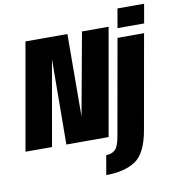

<svg xmlns="http://www.w3.org/2000/svg" viewBox="-137 -870 1094 1193"><g transform="rotate(-10 410.0 -274.0)"><path d="M-33 0 86 -675H350.5L348 -155.5L442.5 -675H610.5L491.5 0H225L229 -538L134.5 0ZM436 230 457.5 108Q491.5 108 513.2 88.8Q535 69.5 546 6L653 -597.5H820.5L715.5 -5Q690.5 139 621 184.5Q551.5 230 436 230ZM684.5 -777.5H852.5L831.5 -657H663.5Z"/></g></svg>

Font: Anybody Condensed ExtraBold
Style: Italic
Weight: 800
Width: 3
Italic angle: -10°
Designer: Tyler Finck
Foundry: Etcetera Type Company
Version: Version 1.010; ttfautohint (v1.8.3) -l 8 -r 50 -G 200 -x 14 